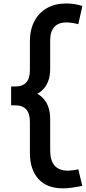

<svg xmlns="http://www.w3.org/2000/svg" viewBox="-20 -830 483 1079"><path d="M353 -704Q307.5 -704 284.8 -678Q262 -652 262 -605.5V-442.5Q262 -361.5 213 -318.8Q164 -276 66 -276V-344Q148 -344 148 -435V-598Q148 -662.5 172.8 -710.2Q197.5 -758 243.5 -784.2Q289.5 -810.5 353 -810.5Q376.5 -810.5 398 -807Q419.5 -803.5 443 -796.5L420 -694Q400 -699.5 382.2 -701.8Q364.5 -704 353 -704ZM42.5 -344H66V-238H42.5ZM361.5 129Q373 129 388 127.2Q403 125.5 420 121.5L442.5 214.5Q411 221 384.2 224.8Q357.5 228.5 333.5 228.5Q243.5 228.5 195.8 175.5Q148 122.5 148 30V-145.5Q148 -192 127.5 -215Q107 -238 66 -238V-329.5Q164 -329.5 213 -286.8Q262 -244 262 -160.5V15.5Q262 129 361.5 129Z"/></svg>

Font: Hepta Slab SemiBold
Style: Regular
Weight: 600
Designer: Michael LaGattuta
Foundry: Michael LaGattuta
Version: Version 1.102